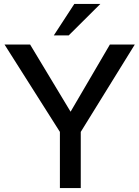

<svg xmlns="http://www.w3.org/2000/svg" viewBox="-20 -955 706 975"><path d="M390.1 -285.2V0H284.2V-285.2L2.9 -729H132.8L338.4 -387.7L538.1 -729H664.6ZM357.4 -935.1H489.7L329.1 -775.4H253.4Z"/></svg>

Font: SolaimanLipi
Style: Bold
Weight: 700
Designer: Solaiman Karim
Foundry: Al Mamun Sumon
Version: Version 2.000